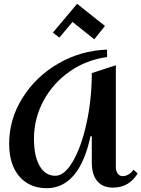

<svg xmlns="http://www.w3.org/2000/svg" viewBox="-20 -976 741 1006"><path d="M541 -677Q434 -663 346 -602Q258 -541 208 -448Q158 -355 158 -250Q158 -157 188 -106Q218 -55 270 -55Q318 -55 362.5 -131.5Q407 -208 434 -333Q461 -458 461 -593L587 -634V-101Q587 -80 597 -66.5Q607 -53 623 -53Q638 -53 653.5 -62Q669 -71 680 -87L701 -67Q656 7 572 7Q519 7 490 -26.5Q461 -60 461 -126V-262H454Q425 -126 367 -58Q309 10 225 10Q134 10 81 -52Q28 -114 28 -223Q28 -351 97.5 -462.5Q167 -574 284.5 -642.5Q402 -711 541 -716ZM530 -840 474 -770 360 -861 291 -779 257 -805 384 -956Z"/></svg>

Font: Amita
Style: Bold
Weight: 700
Designer: Eduardo Rodriguez Tunni, Modular Infotech, Brian J. Bonislawsky
Foundry: Eduardo Rodriguez Tunni, Modular Infotech, Brian J. Bonislawsky
Version: Version 1.003